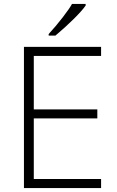

<svg xmlns="http://www.w3.org/2000/svg" viewBox="-20 -951 592 971"><path d="M491.2 0H101.1V-713.9H491.2V-668H150.9V-397.9H472.2V-352.1H150.9V-45.9H491.2ZM226.1 -778.8Q261.7 -817.4 296.6 -862.5Q331.5 -907.7 344.2 -931.2H413.1V-922.9Q395.5 -897.5 353.3 -855.5Q311 -813.5 260.3 -771H226.1Z"/></svg>

Font: Zoram GWeb Light
Style: Regular
Weight: 300
Foundry: Ascender Corporation
Version: Version 1.000